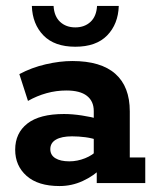

<svg xmlns="http://www.w3.org/2000/svg" viewBox="-20 -615 524 645"><path d="M180 10Q108 10 69.5 -24Q31 -58 31 -112Q31 -168 72 -200Q113 -232 195 -232Q223 -232 255.5 -227Q288 -222 312 -215L295 -203V-242Q295 -275 272 -293Q249 -311 203 -311Q169 -311 136.5 -302Q104 -293 74 -276L45 -366Q86 -388 133.5 -399Q181 -410 223 -410Q319 -410 367.5 -367Q416 -324 416 -241V-86H468V0H305V-66L323 -52Q295 -24 258 -7Q221 10 180 10ZM213 -73Q240 -73 266 -83.5Q292 -94 306 -110L295 -78V-171L312 -143Q290 -151 267 -154Q244 -157 222 -157Q187 -157 168 -146Q149 -135 149 -114Q149 -94 166 -83.5Q183 -73 213 -73ZM233 -458Q163 -458 126 -496Q89 -534 87 -595H160Q162 -560 182 -541.5Q202 -523 233 -523Q264 -523 284 -541.5Q304 -560 306 -595H379Q377 -534 340 -496Q303 -458 233 -458Z"/></svg>

Font: Rokkitt SemiBold
Style: Bold
Weight: 700
Version: Version 3.103